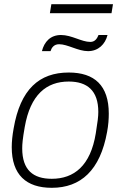

<svg xmlns="http://www.w3.org/2000/svg" viewBox="-20 -884 576 916"><path d="M218 -821H512L519 -864H225ZM180 -640H221C226 -656 237 -673 262 -673C303 -673 352 -640 400 -640C449 -640 482 -673 493 -717H450C444 -702 434 -684 411 -684C369 -684 322 -717 271 -717C220 -717 191 -684 180 -640ZM227 12C365 12 458 -71 491 -255C497 -287 499 -316 499 -342C499 -476 431 -538 308 -538C167 -538 77 -458 45 -271C39 -238 36 -208 36 -182C36 -50 105 12 227 12ZM227 -31C138 -31 86 -73 86 -176C86 -197 88 -221 98 -278C125 -433 202 -495 308 -495C396 -495 449 -452 449 -350C449 -328 446 -304 437 -248C412 -93 333 -31 227 -31Z"/></svg>

Font: Archivo Thin
Style: Italic
Weight: 100
Italic angle: -10°
Designer: Hector Gatti
Foundry: Omnibus-Type
Version: Version 2.001